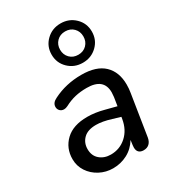

<svg xmlns="http://www.w3.org/2000/svg" viewBox="-190 -887 901 1000"><g transform="rotate(-30 260.5 -386.5)"><path d="M33 -138Q33 -204 78.5 -247.5Q124 -291 209 -291Q256 -291 308 -277L374 -260L382 -311Q384 -331 384 -338Q384 -423 282 -423Q244 -423 212 -415.5Q180 -408 148 -391Q136 -385 126 -385Q111 -385 101.5 -394.5Q92 -404 92 -418Q92 -443 122 -457Q199 -496 292 -496Q382 -496 427 -453Q472 -410 472 -334Q472 -309 468 -286L429 -39Q425 -17 412 -5Q399 7 378 7Q360 7 350 -2.5Q340 -12 340 -31Q340 -40 341 -45L345 -74Q320 -33 280 -12Q240 9 194 9Q151 9 114 -10.5Q77 -30 55 -63.5Q33 -97 33 -138ZM219 -59Q273 -59 312.5 -94.5Q352 -130 362 -190L364 -202L317 -216Q266 -232 228 -232Q178 -232 152.5 -207Q127 -182 127 -144Q127 -104 153.5 -81.5Q180 -59 219 -59ZM211 -664Q211 -714 246 -748Q281 -782 332 -782Q383 -782 418 -748Q453 -714 453 -664Q453 -614 418 -580Q383 -546 332 -546Q281 -546 246 -580Q211 -614 211 -664ZM402 -664Q402 -694 382.5 -714Q363 -734 332 -734Q301 -734 281.5 -714Q262 -694 262 -664Q262 -634 281.5 -614Q301 -594 332 -594Q363 -594 382.5 -614Q402 -634 402 -664Z"/></g></svg>

Font: SN Pro
Style: Italic
Weight: 400
Italic angle: -9°
Designer: Tobias Whetton
Foundry: Supernotes
Version: Version 1.003